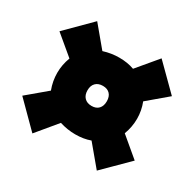

<svg xmlns="http://www.w3.org/2000/svg" viewBox="-136 -777 906 896"><g transform="rotate(30 317.0 -329.5)"><path d="M317.9 -536.1Q363.3 -536.1 398.9 -522.9L490.2 -631.8L620.1 -502.9L516.1 -415Q532.2 -374 532.2 -330.1Q532.2 -285.6 516.1 -243.2L620.1 -155.8L490.2 -26.9L398.9 -136.2Q363.3 -123 317.9 -123Q275.9 -123 233.9 -136.2L143.1 -26.9L14.2 -155.8L118.2 -243.2Q102.1 -285.6 102.1 -330.1Q102.1 -373.5 118.2 -416L14.2 -502.9L143.1 -631.8L233.9 -522.9Q275.9 -536.1 317.9 -536.1ZM317.9 -383.8Q293 -383.8 279.1 -369.6Q265.1 -355.5 265.1 -330.1Q265.1 -304.7 279.1 -290.3Q293 -275.9 317.9 -275.9Q342.3 -275.9 355.7 -290.3Q369.1 -304.7 369.1 -330.1Q369.1 -355.5 355.7 -369.6Q342.3 -383.8 317.9 -383.8Z"/></g></svg>

Font: Work Sans Black
Style: Regular
Weight: 900
Designer: Wei Huang
Foundry: Wei Huang
Version: Version 2.012